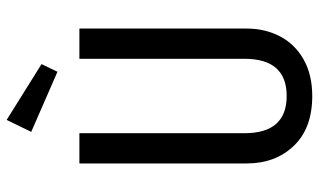

<svg xmlns="http://www.w3.org/2000/svg" viewBox="-211 -737 960 578"><g transform="rotate(-90 269.0 -448.0)"><path d="M472 -185Q472 -130 448.5 -85Q425 -40 379 -14Q333 12 269 12Q172 12 119 -43.5Q66 -99 66 -185V-689H157V-192Q157 -65 269 -65Q381 -65 381 -192V-689H472ZM197 -908 365 -803 342 -755 161 -834Z"/></g></svg>

Font: Fira Sans Extra Condensed
Style: Regular
Weight: 400
Width: 1
Designer: Carrois Corporate & Edenspiekermann AG
Foundry: Carrois Corporate GbR & Edenspiekermann AG
Version: Version 4.203